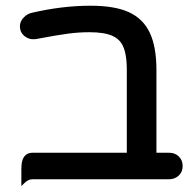

<svg xmlns="http://www.w3.org/2000/svg" viewBox="-20 -608 666 658"><path d="M559.6 6.3H90.8Q76.7 6.3 62.5 20.5L53.2 29.8V-31.2Q53.2 -62 66.4 -75.2Q75.7 -84.5 90.8 -84.5H414.6V-368.2Q414.6 -432.1 396 -460Q384.8 -476.6 364.7 -485.4Q336.9 -497.6 286.1 -497.6Q250.5 -497.6 213.1 -492.7Q175.8 -487.8 103.5 -474.1Q99.6 -473.6 95.9 -473.6Q92.3 -473.6 87.9 -473.9Q83.5 -474.1 77.6 -476.6Q67.4 -480.5 60.1 -487.8Q48.3 -499.5 48.3 -517.6Q48.3 -535.6 62 -548.8Q72.8 -560.1 88.4 -564Q192.9 -588.4 290 -588.4Q373 -588.4 421.4 -566.4Q470.7 -543.9 493.4 -495.6Q516.1 -447.3 516.1 -368.2V-84.5H559.6Q580.1 -84.5 593 -71.5Q606 -58.6 606 -38.8Q606 -19 592.5 -6.3Q579.1 6.3 559.6 6.3Z"/></svg>

Font: YuPearl-Medium
Style: Medium
Weight: 500
Designer: Max Yao
Foundry: Max-Everyday
Version: Version 1.011; ttfautohint (v1.8.3)